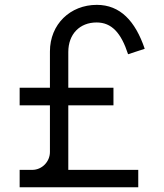

<svg xmlns="http://www.w3.org/2000/svg" viewBox="-20 -786 690 806"><path d="M266.7 -343.8H456.3V-417.7H266.7V-567.7C266.7 -642.7 314.6 -691.7 385.4 -691.7C449 -691.7 488.5 -647.9 517.7 -558.3L587.5 -581.2C547.9 -697.9 484.4 -765.6 386.5 -765.6C275 -765.6 189.6 -684.4 189.6 -569.8V-417.7H62.5V-343.8H189.6V-147.9C189.6 -107.3 156.2 -72.9 115.6 -72.9H62.5V0H560.4V-72.9H266.7Z"/></svg>

Font: Manrope3
Style: Regular
Weight: 400
Width: 4
Designer: Mikhail Sharanda
Foundry: Mikhail Sharanda
Version: Version 3.000;PS 003.000;hotconv 1.0.88;makeotf.lib2.5.64775